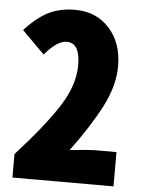

<svg xmlns="http://www.w3.org/2000/svg" viewBox="-53 -786 606 828"><g transform="rotate(5 250.0 -372.0)"><path d="M32.2 0V-101.6Q154.3 -236.3 213.4 -328.6Q272.5 -420.9 272.5 -507.8Q272.5 -603.5 214.8 -603.5Q172.9 -603.5 120.1 -540L22.5 -637.7Q73.2 -693.4 123 -718.8Q172.9 -744.1 239.3 -744.1Q330.1 -744.1 387.2 -681.6Q444.3 -619.1 444.3 -517.6Q444.3 -433.6 397 -341.8Q349.6 -250 267.6 -139.6Q353.5 -148.4 372.1 -148.4H469.7V0Z"/></g></svg>

Font: Gen Shin Gothic Monospace Heavy
Style: Bold
Weight: 800
Designer: [Source Han Sans]
Ryoko NISHIZUKA  (kana & ideographs); Paul D. Hunt (Latin, Greek & Cyrillic); Wenlong ZHANG  (bopomofo
Version: Version 1.002.20150607